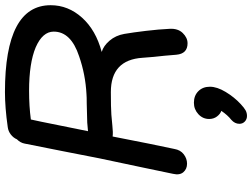

<svg xmlns="http://www.w3.org/2000/svg" viewBox="-138 -620 993 756"><g transform="rotate(-90 358.0 -241.5)"><path d="M566 1Q588 1 606.5 -18Q625 -37 623 -70Q621 -112 615 -162.5Q609 -213 603 -248Q597 -282 576.5 -306Q556 -330 532 -337Q618 -360 667 -414.5Q716 -469 716 -538Q716 -718 374 -718Q313 -718 236 -707Q220 -705 207 -695Q194 -685 188 -671Q174 -657 171 -640L141 -489Q122 -391 113 -346Q82 -199 76 -171L52 -56Q46 -30 58.5 -15.5Q71 -1 92 -1Q112 -1 129 -14Q146 -27 150 -51Q167 -129 199 -294Q215 -292 241 -295L285 -299Q313 -301 374 -301Q501 -301 509 -176Q512 -132 517 -90L521 -43Q525 1 566 1ZM220 -391 257 -574 266 -616Q318 -623 379 -623Q488 -623 550 -597Q612 -570 612 -526Q612 -458 515 -426Q443 -401 366 -397Q356 -396 329 -396L292 -395Q252 -395 220 -391ZM280 235Q292 235 302 229.5Q312 224 327 210Q354 185 374.5 151Q395 117 395 89Q395 61 377.5 43.5Q360 26 332 26Q306 26 287 43.5Q268 61 268 86Q268 104 278 117Q288 130 300 134Q283 159 265 173Q249 187 249 205Q249 218 258 226.5Q267 235 280 235Z"/></g></svg>

Font: Balsamiq Sans
Style: Italic
Weight: 400
Italic angle: -12°
Designer: Michael Angeles
Foundry: Balsamiq SRL
Version: Version 1.020; ttfautohint (v1.8.4.7-5d5b);gftools[0.9.26]